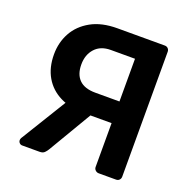

<svg xmlns="http://www.w3.org/2000/svg" viewBox="-125 -821 931 942"><g transform="rotate(20 340.5 -350.0)"><path d="M488 0Q478 0 470.5 -7Q463 -14 463 -24V-253H316Q246 -253 193 -279.5Q140 -306 111 -355.5Q82 -405 82 -474Q82 -536 110 -587Q138 -638 193.5 -669Q249 -700 331 -700H578Q589 -700 595.5 -693Q602 -686 602 -676V-24Q602 -14 595.5 -7Q589 0 578 0ZM88 0Q80 0 74 -6Q68 -12 68 -21Q68 -26 71 -32L236 -301L368 -279L219 -27Q213 -17 204.5 -8.5Q196 0 179 0ZM337 -366H463V-589H337Q284 -589 254.5 -556.5Q225 -524 225 -473Q225 -421 253 -393.5Q281 -366 337 -366Z"/></g></svg>

Font: Rubik Light Medium
Style: Regular
Weight: 500
Version: Version 2.104